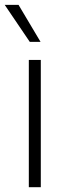

<svg xmlns="http://www.w3.org/2000/svg" viewBox="-43 -780 268 800"><path d="M77.1 -530.3H127V0H77.1ZM-23.4 -759.8H34.2L126 -605.5H81.1Z"/></svg>

Font: Pretendard JP ExtraLight
Style: Regular
Weight: 200
Designer: Base glyphs from Inter by Rasmus Andersson; Hangeul glyphs from Noto Sans CJK(Source Han Sans) by Jang Soo-young and Kan
Foundry: Kil Hyung-jin
Version: Version 1.309